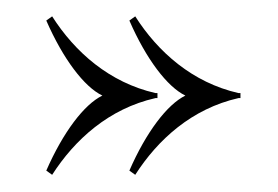

<svg xmlns="http://www.w3.org/2000/svg" viewBox="-20 -437 331 229"><path d="M167.8 -320V-326H165.4C110.6 -338.5 69.4 -374.8 42.2 -417.5L35.2 -412.5C55.3 -366.6 80.4 -333.4 102.1 -323C80.4 -312.5 55.3 -279.4 35.2 -233.5L42.2 -228.5C69.1 -270.4 109.8 -307.4 165.4 -320ZM264.4 -326C209.6 -338.5 168.4 -374.9 141.3 -417.5L134.3 -412.5C154.3 -366.6 179.5 -333.4 201.1 -323C179.5 -312.5 154.3 -279.4 134.3 -233.5L141.3 -228.5C168.1 -270.4 208.8 -307.4 264.4 -320H266.8V-326Z"/></svg>

Font: Picaflor 72 pt
Style: Regular
Weight: 400
Designer: Ariel Martín Pérez
Foundry: Tunera Type Foundry
Version: Version 1.000;hotconv 1.0.109;makeotfexe 2.5.65596